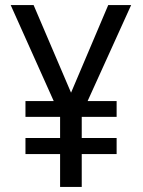

<svg xmlns="http://www.w3.org/2000/svg" viewBox="-20 -734 560 754"><path d="M259 -370 112 -714H22L191 -337H80V-275H216V-192H80V-129H216V0H301V-129H438V-192H301V-275H438V-337H324L495 -714H405Z"/></svg>

Font: Noto Sans Thai Looped SemiCondensed
Style: Regular
Weight: 400
Width: 4
Designer: Sasikarn Vongin, Ben Mitchell
Foundry: The Fontpad Ltd
Version: Version 1.001